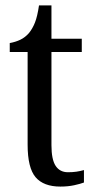

<svg xmlns="http://www.w3.org/2000/svg" viewBox="-20 -679 349 709"><path d="M203 10Q141 10 111.5 -24.5Q82 -59 82 -145V-487H16V-520Q38 -524 55.5 -532.5Q73 -541 87 -557Q100 -573 109 -595.5Q118 -618 124 -659H170V-536H282V-487H170V-143Q170 -90 185.5 -66.5Q201 -43 231 -43Q248 -43 262 -45Q276 -47 290 -51V-5Q277 0 254 5Q231 10 203 10Z"/></svg>

Font: Noto Serif Myanmar Cond
Style: Regular
Weight: 400
Width: 3
Designer: Ben Mitchell and the Monotype Design Team
Foundry: Monotype Imaging Inc.
Version: Version 2.106; ttfautohint (v1.8.4.7-5d5b)